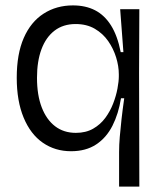

<svg xmlns="http://www.w3.org/2000/svg" viewBox="-20 -547 594 711"><path d="M421 144V16Q421 -10 423.5 -40Q426 -70 430 -105.5Q434 -141 440 -183H428Q419 -126 396.5 -81.5Q374 -37 336 -12Q298 13 243 13Q184 13 138.5 -18.5Q93 -50 67.5 -111.5Q42 -173 42 -259Q42 -347 68 -406.5Q94 -466 141.5 -496.5Q189 -527 250 -527Q297 -527 332 -509Q367 -491 391 -453Q415 -415 427 -354H437L425 -513H496L495 -279L496 144ZM261 -55Q298 -55 325 -70.5Q352 -86 370 -110.5Q388 -135 399 -163.5Q410 -192 415 -219Q420 -246 420 -264V-272Q420 -302 410 -334.5Q400 -367 380.5 -395Q361 -423 331 -440.5Q301 -458 260 -458Q214 -458 182 -433.5Q150 -409 133.5 -364.5Q117 -320 117 -259Q117 -195 134.5 -149.5Q152 -104 184 -79.5Q216 -55 261 -55Z"/></svg>

Font: Bricolage Grotesque 72pt Light
Style: Regular
Weight: 300
Designer: Mathieu Triay
Foundry: Atelier Triay
Version: Version 1.001;gftools[0.9.33.dev8+g029e19f]